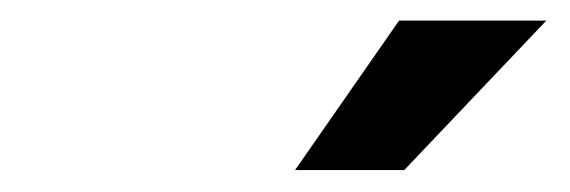

<svg xmlns="http://www.w3.org/2000/svg" viewBox="-20 -632 540 182"><path d="M259.7 -470.8 358.3 -612.5H497.9L363.2 -470.8Z"/></svg>

Font: Afacad
Style: Italic
Weight: 400
Italic angle: -14°
Designer: Kristian Moeller
Foundry: Dicotype
Version: Version 1.000